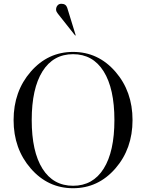

<svg xmlns="http://www.w3.org/2000/svg" viewBox="-20 -981 774 1017"><path d="M143 -601.5Q234 -706 367 -706Q500 -706 591 -601.5Q682 -497 682 -345Q682 -193 591 -88.5Q500 16 367 16Q234 16 143 -88.5Q52 -193 52 -345Q52 -497 143 -601.5ZM205 -603Q148 -512 148 -345Q148 -178 205 -87.5Q262 3 367 3Q472 3 529 -87.5Q586 -178 586 -345Q586 -512 529 -603Q472 -694 367 -694Q262 -694 205 -603ZM336 -940 381 -794 378 -793 313 -875Q308 -881 301.5 -889.5Q295 -898 292 -901.5Q289 -905 285.5 -910Q282 -915 280.5 -917.5Q279 -920 278 -923.5Q277 -927 277 -930Q277 -943 284.5 -952Q292 -961 305 -961Q329 -961 336 -940Z"/></svg>

Font: Libre Caslon Display
Style: Regular
Weight: 400
Designer: Pablo Impallari, Rodrigo Fuenzalida
Foundry: Pablo Impallari, Rodrigo Fuenzalida
Version: Version 1.002